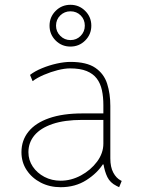

<svg xmlns="http://www.w3.org/2000/svg" viewBox="-20 -780 602 808"><path d="M235.4 7.8Q189 7.8 151.6 -11.5Q114.3 -30.8 92.3 -64Q70.3 -97.2 70.3 -139.6Q70.3 -189.5 99.9 -226.1Q129.4 -262.7 186.8 -282.7Q244.1 -302.7 327.1 -302.7H426.8V-275.4H326.2Q251.5 -275.4 201.2 -258.3Q150.9 -241.2 125.2 -210.7Q99.6 -180.2 99.6 -139.6Q99.6 -106 117.9 -78.9Q136.2 -51.8 167 -35.6Q197.8 -19.5 235.4 -19.5Q279.3 -19.5 320.6 -41.7Q361.8 -64 388.4 -99.6Q415 -135.3 415 -175.8V-269.5V-274.4V-337.9Q415 -372.1 408.9 -400.4Q402.8 -428.7 387.5 -449.2Q372.1 -469.7 344.7 -481Q317.4 -492.2 274.4 -492.2Q252.4 -492.2 223.1 -484.9Q193.8 -477.5 165.3 -465.3Q136.7 -453.1 117.2 -438.5L106.4 -464.8Q126.5 -480.5 156.7 -492.9Q187 -505.4 219 -512.5Q251 -519.5 276.4 -519.5Q344.7 -519.5 381.1 -494.6Q417.5 -469.7 430.9 -427.7Q444.3 -385.7 444.3 -334V-113.3Q444.3 -76.7 456.8 -53.5Q469.2 -30.3 488.3 -20.5L492.2 -18.6L481.4 7.8L469.7 2Q443.4 -11.2 431.9 -34.7Q420.4 -58.1 415 -91.8L418.9 -87.9H407.2L415 -91.8Q390.1 -51.8 343.5 -22Q296.9 7.8 235.4 7.8ZM276.4 -584Q239.7 -584 214.1 -609.6Q188.5 -635.3 188.5 -671.9Q188.5 -708.5 214.1 -734.1Q239.7 -759.8 276.4 -759.8Q313 -759.8 338.6 -734.1Q364.3 -708.5 364.3 -671.9Q364.3 -635.3 338.6 -609.6Q313 -584 276.4 -584ZM276.4 -611.3Q302.2 -611.3 319.6 -629.2Q336.9 -647 336.9 -671.9Q336.9 -697.8 319.6 -715.1Q302.2 -732.4 276.4 -732.4Q251.5 -732.4 233.6 -715.1Q215.8 -697.8 215.8 -671.9Q215.8 -647 233.6 -629.2Q251.5 -611.3 276.4 -611.3Z"/></svg>

Font: Reddit Mono ExtraLight
Style: Regular
Weight: 250
Monospace: yes
Designer: Stephen Hutchings
Foundry: Reddit
Version: Version 1.014